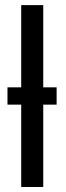

<svg xmlns="http://www.w3.org/2000/svg" viewBox="-20 -745 262 765"><path d="M64.5 0V-328.1H9.8V-397H64.5V-724.6H152.3V-397H205.6V-328.1H152.3V0Z"/></svg>

Font: Arial
Style: Regular
Weight: 400
Designer: Steve Matteson
Foundry: Ascender Corporation
Version: Version 2.00.3